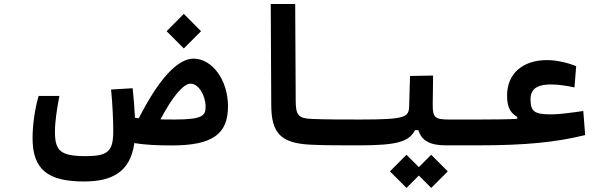

<svg xmlns="http://www.w3.org/2000/svg" viewBox="-20 -713 2970 947"><path d="M394.5 182.1C531.7 182.1 622.6 136.2 642.6 -7.3C692.4 1 752.9 4.4 826.2 4.4C1027.8 4.4 1104.5 -51.3 1104.5 -188C1104.5 -322.3 1023.9 -423.8 934.6 -423.8C855 -423.8 762.2 -321.3 664.6 -129.9C658.2 -130.4 651.4 -131.3 645.5 -132.3C643.6 -175.8 640.1 -224.1 634.3 -277.8L527.8 -271.5C535.2 -201.2 538.6 -116.7 538.6 -66.4C538.6 33.7 512.7 57.1 402.3 57.1C276.9 57.1 251 29.8 251 -63C251 -112.3 260.3 -173.8 272.9 -239.7H170.4C150.4 -171.4 140.6 -90.8 140.6 -31.7C140.6 123.5 216.3 182.1 394.5 182.1ZM771.5 -124C830.1 -235.8 884.3 -300.3 919.9 -300.3C960.4 -300.3 994.1 -240.2 994.1 -186.5C994.1 -143.6 981 -123.5 842.3 -123.5C816.4 -123.5 793 -123.5 771.5 -124ZM886.7 -474.1 971.7 -559.1 886.7 -644.5 801.8 -559.1Z M1752 3.9C1776.9 3.9 1789.1 -23.4 1789.1 -59.6C1789.1 -98.1 1778.8 -123.5 1757.8 -123.5C1670.4 -123.5 1581.5 -123.5 1516.1 -126.5C1451.7 -129.4 1438.5 -145 1438.5 -217.3L1436 -693.4H1315.4L1317.9 -194.3C1318.4 -57.1 1364.7 -6.8 1509.8 0.5C1574.7 3.9 1654.3 3.9 1728 3.9C1735.8 3.9 1744.1 3.9 1752 3.9Z M1752 3.9C1943.8 3.9 1997.1 -15.1 2027.3 -71.3H2043C2059.6 -21.5 2096.2 3.9 2179.2 3.9H2337.9C2361.3 3.9 2380.4 -16.1 2380.4 -67.9C2380.4 -104.5 2368.7 -123.5 2343.8 -123.5H2196.3C2125.5 -123.5 2114.3 -132.8 2114.3 -195.8L2116.2 -340.3L2002.4 -338.4L1998 -189C1996.6 -134.8 1980 -123.5 1757.8 -123.5ZM2106.9 213.9 2188.5 132.3 2106.9 50.3 2045.9 111.3 1984.9 50.3 1903.3 132.3 1984.9 213.9 2045.9 152.8Z M2335.4 3.9C2571.8 3.9 2722.7 -11.2 2866.2 -46.9L2856.9 -165.5C2789.6 -155.8 2736.8 -148.9 2698.2 -148.9C2616.7 -148.9 2596.7 -162.1 2596.7 -223.6C2596.7 -275.9 2631.3 -296.4 2698.2 -296.4C2735.4 -296.4 2775.4 -290 2813.5 -281.7L2821.8 -386.7C2777.8 -404.3 2726.1 -416.5 2677.2 -416.5C2559.1 -416.5 2481 -350.6 2481 -241.7C2481 -178.2 2501.5 -153.8 2531.2 -136.7V-127C2492.2 -124.5 2439.9 -123.5 2343.8 -123.5Z"/></svg>

Font: Cascadia Code NF SemiBold
Style: Regular
Weight: 600
Monospace: yes
Designer: Aaron Bell
Foundry: Saja Typeworks
Version: Version 2404.023